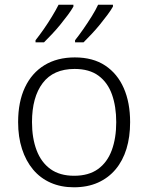

<svg xmlns="http://www.w3.org/2000/svg" viewBox="-20 -786 630 816"><path d="M533 -267Q533 -204 517.5 -153.5Q502 -103 471.5 -66.5Q441 -30 396.5 -10Q352 10 294 10Q239 10 195 -9.5Q151 -29 120.5 -65.5Q90 -102 73.5 -153Q57 -204 57 -267Q57 -353 86 -414.5Q115 -476 169 -509Q223 -542 298 -542Q375 -542 427 -507.5Q479 -473 506 -411.5Q533 -350 533 -267ZM116 -267Q116 -199 135.5 -147.5Q155 -96 194.5 -67.5Q234 -39 295 -39Q357 -39 396.5 -67.5Q436 -96 455 -147.5Q474 -199 474 -267Q474 -333 456 -384Q438 -435 399 -464Q360 -493 297 -493Q207 -493 161.5 -433Q116 -373 116 -267ZM460 -758Q451 -742 436.5 -722.5Q422 -703 404.5 -681.5Q387 -660 369 -641Q351 -622 335 -606H299V-615Q315 -635 333.5 -661.5Q352 -688 369.5 -716Q387 -744 397 -766H460ZM292 -758Q283 -742 268.5 -722.5Q254 -703 236.5 -681.5Q219 -660 201 -641Q183 -622 167 -606H131V-615Q147 -635 165.5 -661.5Q184 -688 201 -716Q218 -744 229 -766H292Z"/></svg>

Font: Noto Sans Khmer Light
Style: Regular
Weight: 300
Version: Version 2.003